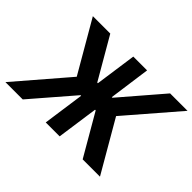

<svg xmlns="http://www.w3.org/2000/svg" viewBox="-133 -969 1239 1239"><g transform="rotate(45 486.0 -350.0)"><path d="M108 -700 311 -350 10 0H168L470 -350L267 -700ZM972 -700H813L512 -350L715 0H873L670 -350ZM477 -700 437 -417H381L363 -283H418L378 0H505L545 -283H600L619 -417H564L603 -700Z"/></g></svg>

Font: Unageo
Style: Bold-Italic
Weight: 700
Designer: Richard Sepsi
Foundry: Richard Sepsi
Version: Version 2.000